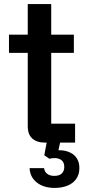

<svg xmlns="http://www.w3.org/2000/svg" viewBox="-20 -699 418 941"><path d="M201 0Q161 0 138.5 -20Q116 -40 116 -80V-679H231V-93H348V0ZM24 -440V-529H342V-440ZM248 222Q194 222 160.5 195.5Q127 169 125 125H196Q198 142 211 152.5Q224 163 246 163Q271 163 283 151Q295 139 295 120Q295 97 282.5 87Q270 77 253 76Q236 75 222 79L197 62L210 -7H276L264 49L240 41Q262 36 284.5 38Q307 40 326.5 50Q346 60 357.5 78.5Q369 97 369 125Q369 156 353.5 178Q338 200 310.5 211Q283 222 248 222Z"/></svg>

Font: Hubot Sans Medium
Style: Regular
Weight: 500
Designer: Deni Anggara
Foundry: GitHub, Inc., Subsidiary of Microsoft Corporation
Version: Version 2.000